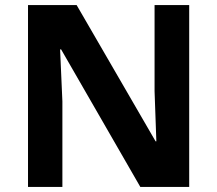

<svg xmlns="http://www.w3.org/2000/svg" viewBox="-20 -734 853 754"><path d="M723 0V-714H587V-376C589 -310 592 -245 594 -179H591L281 -714H90V0H225V-336C222 -404 219 -472 216 -540H220L531 0Z"/></svg>

Font: Noto Sans Gunjala Gondi
Style: Bold
Weight: 700
Designer: Ek Type
Foundry: Ek Type
Version: Version 1.004